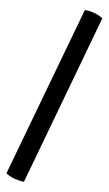

<svg xmlns="http://www.w3.org/2000/svg" viewBox="-59 -749 540 949"><g transform="rotate(5 211.0 -275.0)"><path d="M323 -711Q345.5 -709.5 369.8 -700.8Q394 -692 412.5 -677.5L97 161Q74.5 159 50.5 150.5Q26.5 142 7 127Z"/></g></svg>

Font: Signika
Style: Regular
Weight: 400
Designer: Anna Giedry
Foundry: Anna Giedry
Version: Version 2.001